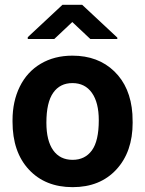

<svg xmlns="http://www.w3.org/2000/svg" viewBox="-20 -770 605 800"><path d="M32.2 -269Q32.2 -347.7 62.5 -409.2Q92.8 -470.7 149.7 -504.4Q206.5 -538.1 281.7 -538.1Q388.7 -538.1 456.3 -472.7Q523.9 -407.2 531.7 -294.9L532.7 -258.8Q532.7 -137.2 464.8 -63.7Q397 9.8 282.7 9.8Q168.5 9.8 100.3 -63.5Q32.2 -136.7 32.2 -262.7ZM173.3 -258.8Q173.3 -183.6 201.7 -143.8Q230 -104 282.7 -104Q334 -104 362.8 -143.3Q391.6 -182.6 391.6 -269Q391.6 -342.8 362.8 -383.3Q334 -423.8 281.7 -423.8Q230 -423.8 201.7 -383.5Q173.3 -343.3 173.3 -258.8ZM468.8 -613.3V-607.4H356.4L281.2 -678.2L206.1 -607.4H95.7V-615.2L240.2 -750H322.3Z"/></svg>

Font: RobotoDraft
Style: Bold
Weight: 700
Version: Version 2.001150; 2014